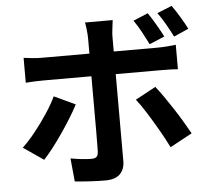

<svg xmlns="http://www.w3.org/2000/svg" viewBox="-59 -901 1118 1022"><g transform="rotate(-5 500.0 -389.5)"><path d="M341 -359Q324 -326 299.5 -286.5Q275 -247 248 -208Q221 -169 195 -135.5Q169 -102 148 -80L40 -154Q74 -186 109.5 -230.5Q145 -275 176.5 -322.5Q208 -370 228 -412ZM771 -415Q790 -391 813.5 -357.5Q837 -324 861 -287Q885 -250 906 -214.5Q927 -179 942 -152L824 -88Q803 -131 774 -181.5Q745 -232 715.5 -279Q686 -326 662 -356ZM765 -809Q784 -781 806 -743.5Q828 -706 842 -678L761 -644Q746 -674 726 -711Q706 -748 686 -776ZM895 -837Q915 -809 937.5 -771.5Q960 -734 973 -708L894 -673Q878 -705 857.5 -741Q837 -777 816 -805ZM576 -789Q575 -782 573 -766Q571 -750 569 -732.5Q567 -715 567 -702V-622H800Q821 -622 850 -624Q879 -626 899 -629V-498Q875 -500 848 -500.5Q821 -501 801 -501H567V-36Q567 7 541.5 32.5Q516 58 463 58Q423 58 380.5 55.5Q338 53 300 49L288 -75Q320 -69 350.5 -66Q381 -63 399 -63Q419 -63 427 -71.5Q435 -80 436 -99Q436 -108 436.5 -137.5Q437 -167 437 -208.5Q437 -250 437 -295.5Q437 -341 437 -383.5Q437 -426 437 -457Q437 -488 437 -500V-501H183Q161 -501 134 -500Q107 -499 86 -497V-630Q109 -627 134 -624.5Q159 -622 183 -622H437V-702Q437 -722 434 -749Q431 -776 428 -789Z"/></g></svg>

Font: Chiron Sans HK TT
Style: Bold
Weight: 700
Designer: Ryoko NISHIZUKA 西塚涼子 (kana, bopomofo & ideographs); Paul D. Hunt (Latin, Greek & Cyrillic); Sandoll Communications 산돌커뮤니
Foundry: Adobe
Version: Version 2.022;hotconv 1.0.109;makeotfexe 2.5.65596